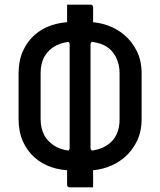

<svg xmlns="http://www.w3.org/2000/svg" viewBox="-20 -764 690 827"><path d="M269 -744Q295 -744 320 -744Q345 -744 370 -744Q375 -744 378 -741Q381 -738 381 -733Q381 -698 381 -663Q381 -628 381 -594L370 -576Q370 -519 370 -462.5Q370 -406 370 -350Q370 -294 370 -237.5Q370 -181 370 -123L381 -107Q381 -90 381 -71Q381 -52 381 -32Q381 -12 381 7Q381 26 381 43Q356 43 331 43Q306 43 280 43Q275 43 272 40Q269 37 269 32Q269 0 269 -37.5Q269 -75 269 -107L280 -123Q280 -201 280 -275.5Q280 -350 280 -424.5Q280 -499 280 -576L269 -594Q269 -619 269 -643.5Q269 -668 269 -693.5Q269 -719 269 -744ZM362 -669Q402 -669 442.5 -655Q483 -641 516 -613Q549 -585 569.5 -543.5Q590 -502 590 -447V-252Q590 -197 569.5 -155.5Q549 -114 516 -86Q483 -58 442.5 -44Q402 -30 362 -30H288Q243 -30 201.5 -44Q160 -58 128.5 -86Q97 -114 78.5 -155.5Q60 -197 60 -252V-447Q60 -502 78.5 -543.5Q97 -585 128.5 -613Q160 -641 201.5 -655Q243 -669 288 -669ZM155 -249Q155 -229 159.5 -211.5Q164 -194 172 -179.5Q180 -165 192 -154Q205 -141 221.5 -132Q238 -123 257.5 -118.5Q277 -114 299 -114H351Q384 -114 410.5 -123.5Q437 -133 456 -150Q475 -167 485 -192Q495 -217 495 -249V-450Q495 -470 490.5 -488Q486 -506 478 -520.5Q470 -535 459 -547Q440 -566 412.5 -575.5Q385 -585 351 -585H299Q256 -585 223 -568.5Q190 -552 172.5 -522Q155 -492 155 -450Z"/></svg>

Font: Recursive Medium
Style: Regular
Weight: 500
Version: Version 1.085